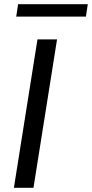

<svg xmlns="http://www.w3.org/2000/svg" viewBox="-20 -892 437 912"><path d="M46 0 158 -705H251L139 0ZM57 -813 66 -872H397L388 -813Z"/></svg>

Font: Nunito Sans 12pt Medium
Style: Italic
Weight: 500
Italic angle: -9°
Designer: Vernon Adams
Foundry: Vernon Adams
Version: Version 3.101;gftools[0.9.27]